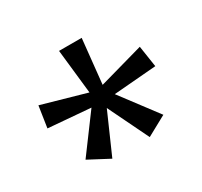

<svg xmlns="http://www.w3.org/2000/svg" viewBox="-103 -895 757 720"><g transform="rotate(-30 275.5 -535.0)"><path d="M322 -760 302 -568 494 -622 508 -530 324 -515 443 -357 357 -310 272 -485 195 -310 106 -357 223 -515 41 -530 55 -622 245 -568 224 -760Z"/></g></svg>

Font: uguzrati25
Style: Book
Weight: 400
Designer: Jelle Bosma - Monotype Design Team, Universal Thirst
Foundry: Monotype Imaging Inc.
Version: Version 2.106